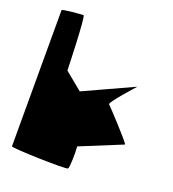

<svg xmlns="http://www.w3.org/2000/svg" viewBox="-132 -826 831 924"><g transform="rotate(20 283.5 -364.0)"><path d="M30 -14C30 -6 312 2 320 -6C327 -13 328 -91 325 -121L538 -208C543 -213 408 -357 400 -364C392 -372 499 -490 499 -490L246 -374L156 -448C156 -456 148 -725 138 -725C127 -725 30 -718 30 -711Z"/></g></svg>

Font: Ampere
Style: SC
Weight: 400
Version: Version 1